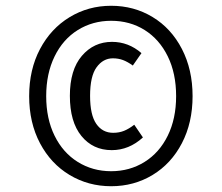

<svg xmlns="http://www.w3.org/2000/svg" viewBox="-20 -767 769 665"><path d="M647 -434Q647 -342 610 -271Q573 -200 508.5 -161Q444 -122 365 -122Q286 -122 221 -161Q156 -200 118.5 -271Q81 -342 81 -434Q81 -526 118.5 -597Q156 -668 221 -707.5Q286 -747 365 -747Q444 -747 508.5 -708Q573 -669 610 -597.5Q647 -526 647 -434ZM140 -434Q140 -356 169 -297Q198 -238 249.5 -206Q301 -174 365 -174Q429 -174 480.5 -206Q532 -238 561 -297Q590 -356 590 -434Q590 -513 561 -572Q532 -631 481 -663Q430 -695 365 -695Q301 -695 249.5 -663Q198 -631 169 -571.5Q140 -512 140 -434ZM470 -583 440 -540Q422 -553 406 -559Q390 -565 371 -565Q337 -565 314.5 -534Q292 -503 292 -435Q292 -369 313.5 -338Q335 -307 372 -307Q393 -307 410 -314Q427 -321 445 -335L475 -291Q427 -247 367 -247Q302 -247 262 -296Q222 -345 222 -435Q222 -525 263.5 -573.5Q305 -622 368 -622Q425 -622 470 -583Z"/></svg>

Font: Fira Sans Condensed
Style: Regular
Weight: 400
Width: 3
Designer: bBox Type GmbH & Carrois Corporate GbR & Edenspiekermann AG
Foundry: bBox Type GmbH & Carrois Corporate GbR & Edenspiekermann AG
Version: Version 4.301